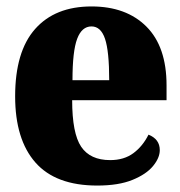

<svg xmlns="http://www.w3.org/2000/svg" viewBox="-20 -566 559 596"><path d="M282 10Q153 10 90 -61.5Q27 -133 27 -267Q27 -406 89 -476Q151 -546 264 -546Q372 -546 434.5 -483.5Q497 -421 497 -301V-255H204Q204 -152 232 -110.5Q260 -69 322 -69Q365 -69 394 -90.5Q423 -112 441 -148Q476 -134 476 -100Q476 -76 455 -50.5Q434 -25 391 -7.5Q348 10 282 10ZM319 -317Q319 -407 306 -445.5Q293 -484 264 -484Q234 -484 219.5 -445.5Q205 -407 205 -317Z"/></svg>

Font: Noto Serif Condensed Black
Style: Regular
Weight: 900
Width: 3
Designer: Monotype Design Team
Foundry: Monotype Imaging Inc.
Version: Version 2.015; ttfautohint (v1.8.4.7-5d5b)